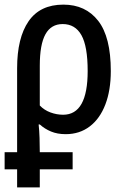

<svg xmlns="http://www.w3.org/2000/svg" viewBox="-20 -570 547 830"><path d="M0 162V88H54V-275Q54 -406 103.5 -478Q153 -550 254 -550Q350 -550 404.5 -480Q459 -410 459 -263Q459 -180 435.5 -118.5Q412 -57 368 -23.5Q324 10 264 10Q228 10 200.5 -1.5Q173 -13 152 -32H147Q150 -5 151 26.5Q152 58 152 88H294V162H152V240H54V162ZM253 -74Q359 -74 359 -263Q359 -370 332 -418Q305 -466 251 -466Q201 -466 176.5 -422Q152 -378 152 -286V-114Q171 -94 198 -84Q225 -74 253 -74Z"/></svg>

Font: Noto Sans Condensed Medium
Style: Regular
Weight: 500
Width: 3
Designer: Monotype Design Team
Foundry: Monotype Imaging Inc.
Version: Version 2.013; ttfautohint (v1.8.4.7-5d5b)